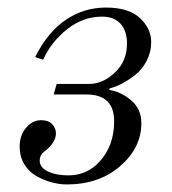

<svg xmlns="http://www.w3.org/2000/svg" viewBox="-20 -476 454 508"><path d="M32 -88Q32 -118 49 -138Q66 -158 89 -158Q108 -158 118 -147.5Q128 -137 128 -123Q128 -98 96 -74Q85 -65 85 -51Q85 -33 106.5 -22.5Q128 -12 161 -12Q210 -12 243 -48Q282 -90 282 -155Q282 -226 209 -226H122L130 -254H216Q252 -254 284 -284Q316 -314 316 -361Q316 -394 299 -413Q282 -432 250 -432Q200 -432 158 -399Q116 -366 94 -318L73 -325Q106 -391 154 -423.5Q202 -456 260 -456Q321 -456 350.5 -428Q380 -400 380 -365Q380 -338 368 -315Q356 -292 338 -278Q320 -264 303 -255Q286 -246 270 -242L269 -238Q299 -234 326.5 -211Q354 -188 354 -150Q354 -85 298 -36.5Q242 12 157 12Q136 12 115 6Q94 0 75 -11Q56 -22 44 -42Q32 -62 32 -88Z"/></svg>

Font: Old Standard TT
Style: Italic
Weight: 400
Italic angle: -15.2°
Designer: Alexey Kryukov <alexios@thessalonica.org.ru>
Version: Version 2.2